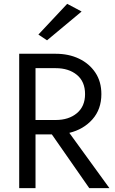

<svg xmlns="http://www.w3.org/2000/svg" viewBox="-20 -980 600 1000"><path d="M405 -920 225 -770 180 -800 330 -960ZM80 -700H270Q338 -700 391.5 -674.5Q445 -649 476.5 -602Q508 -555 508 -490Q508 -411 461.5 -358.5Q415 -306 341 -288L550 0H445L250 -280H165V0H80ZM270 -625H165V-355H270Q338 -355 380.5 -390.5Q423 -426 423 -490Q423 -555 380.5 -590Q338 -625 270 -625Z"/></svg>

Font: Jost*
Style: Regular
Weight: 400
Version: Version 3.7